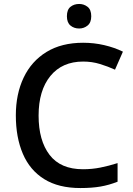

<svg xmlns="http://www.w3.org/2000/svg" viewBox="-20 -940 674 970"><path d="M400 -629Q294 -629 234.5 -556Q175 -483 175 -356Q175 -230 230.5 -157.5Q286 -85 399 -85Q445 -85 487.5 -93.5Q530 -102 574 -116V-22Q531 -5 487.5 2.5Q444 10 386 10Q276 10 203.5 -35Q131 -80 95.5 -163Q60 -246 60 -357Q60 -465 99.5 -548Q139 -631 215 -677.5Q291 -724 400 -724Q455 -724 506.5 -712Q558 -700 601 -679L561 -588Q526 -604 485.5 -616.5Q445 -629 400 -629ZM380 -920Q404 -920 422.5 -905.5Q441 -891 441 -858Q441 -826 422.5 -811Q404 -796 380 -796Q354 -796 336 -811Q318 -826 318 -858Q318 -891 336 -905.5Q354 -920 380 -920Z"/></svg>

Font: Noto Sans Adlam Unjoined Medium
Style: Regular
Weight: 500
Version: Version 3.001